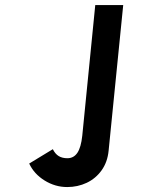

<svg xmlns="http://www.w3.org/2000/svg" viewBox="-20 -732 640 776"><path d="M252.5 -92.5Q278 -92.5 292.8 -114.5Q307.5 -136.5 312.5 -183.5L365 -711.5H478L419 -123Q414.5 -77 390.8 -43.8Q367 -10.5 330.5 6.8Q294 24 251.5 24Q203 24 160.2 -2.5Q117.5 -29 98 -71L193.5 -129Q203 -110 217.2 -101.2Q231.5 -92.5 252.5 -92.5Z"/></svg>

Font: JuliaMono ExtraBold
Style: Italic
Weight: 800
Italic angle: -9°
Monospace: yes
Designer: cormullion
Foundry: corm
Version: Version 0.057; ttfautohint (v1.8.4)